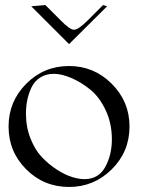

<svg xmlns="http://www.w3.org/2000/svg" viewBox="-20 -742 559 762"><path d="M104 -717 160 -722 221 -661Q257 -624 274 -624Q291 -624 328 -661L389 -722L405 -717L254 -567ZM254 -480Q353 -480 423.5 -409.5Q494 -339 494 -240Q494 -140 423.5 -70Q353 0 254 0Q154 0 84 -70Q14 -140 14 -240Q14 -339 84 -409.5Q154 -480 254 -480ZM83 -291Q83 -238 101 -192.5Q119 -147 146 -118.5Q173 -90 205.5 -69Q238 -48 266 -39.5Q294 -31 315 -31Q371 -31 397.5 -79Q424 -127 424 -189Q424 -253 399 -305.5Q374 -358 337 -387.5Q300 -417 262 -433Q224 -449 194 -449Q162 -449 139 -434Q116 -419 104.5 -394Q93 -369 88 -343.5Q83 -318 83 -291Z"/></svg>

Font: kawoszeh
Style: Medium
Weight: 500
Version: Version 000.030